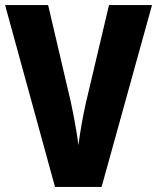

<svg xmlns="http://www.w3.org/2000/svg" viewBox="-20 -734 617 754"><path d="M577 -714H408L318 -333C307 -287 293 -207 288 -164C283 -207 268 -288 258 -334L169 -714H0L196 0H379Z"/></svg>

Font: Noto Sans Lao Looped Condensed ExtraBold
Style: Regular
Weight: 800
Width: 3
Designer: Mark Frömberg, Ben Mitchell
Foundry: The Fontpad Ltd
Version: Version 1.002